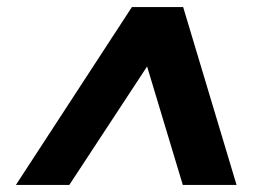

<svg xmlns="http://www.w3.org/2000/svg" viewBox="-20 -720 733 543"><path d="M25 -197 353 -700H498L649 -197H497L396 -532L176 -197Z"/></svg>

Font: DM Sans Black
Style: Italic
Weight: 900
Italic angle: -10°
Designer: Colophon Foundry, Jonny Pinhorn
Foundry: Colophon Foundry
Version: Version 4.004;gftools[0.9.30]